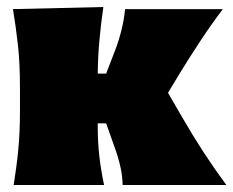

<svg xmlns="http://www.w3.org/2000/svg" viewBox="-20 -528 666 548"><path d="M19 0Q27.5 -52 32.2 -101Q37 -150 37 -213V-273Q37 -348 31.2 -399.2Q25.5 -450.5 17 -502L275 -508Q268 -460 263.8 -413.2Q259.5 -366.5 259 -318H283L308 -383Q319.5 -413 326.8 -442.5Q334 -472 337 -502H616Q581 -455.5 550.8 -409.5Q520.5 -363.5 492 -317L459.5 -263L502 -190Q529 -143 560 -95.2Q591 -47.5 626 0H330Q329.5 -27 323.2 -54Q317 -81 307 -108L283 -176H259V-166Q259 -122 263.5 -82.5Q268 -43 277 0Z"/></svg>

Font: Commissioner Flair Black
Style: Regular
Weight: 900
Designer: Kostas Bartsokas
Foundry: Kostas Bartsokas
Version: Version 1.000; ttfautohint (v1.8.3)